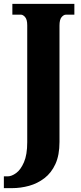

<svg xmlns="http://www.w3.org/2000/svg" viewBox="-41 -734 418 994"><path d="M-21 240V179H-1Q19 179 42.5 162Q66 145 83 106Q100 67 100 2V-603Q100 -633 89 -645.5Q78 -658 68 -658H23V-714H344V-658H300Q289 -658 278 -645.5Q267 -633 267 -601V1Q267 69 246 115Q225 161 189 188.5Q153 216 109.5 228Q66 240 21 240Z"/></svg>

Font: Noto Serif Armenian ExtraCondensed Black
Style: Regular
Weight: 900
Width: 2
Designer: Monotype Design Team
Foundry: Monotype Imaging Inc.
Version: Version 2.008; ttfautohint (v1.8.4.7-5d5b)